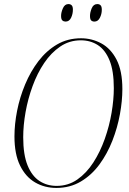

<svg xmlns="http://www.w3.org/2000/svg" viewBox="-20 -912 635 943"><path d="M257 11Q199 11 152.5 -16Q106 -43 78.5 -99Q51 -155 51 -242Q51 -302 64 -368Q77 -434 103.5 -497.5Q130 -561 169 -612Q208 -663 260 -693.5Q312 -724 378 -724Q431 -724 477.5 -699Q524 -674 552.5 -619Q581 -564 581 -474Q581 -417 569 -351Q557 -285 532 -221Q507 -157 468.5 -104.5Q430 -52 377 -20.5Q324 11 257 11ZM258 1Q315 1 360 -30.5Q405 -62 438.5 -114Q472 -166 494.5 -229.5Q517 -293 528 -358Q539 -423 539 -479Q539 -564 518 -615.5Q497 -667 460.5 -690.5Q424 -714 377 -714Q321 -714 276 -683.5Q231 -653 197 -602.5Q163 -552 140 -489Q117 -426 105.5 -361Q94 -296 94 -238Q94 -152 115.5 -99.5Q137 -47 174 -23Q211 1 258 1ZM444 -806Q434 -806 428 -811.5Q422 -817 422 -834Q422 -851 430.5 -871.5Q439 -892 458 -892Q468 -892 474 -886Q480 -880 480 -864Q480 -843 470.5 -824.5Q461 -806 444 -806ZM302 -806Q293 -806 286.5 -811.5Q280 -817 280 -834Q280 -851 289 -871.5Q298 -892 316 -892Q326 -892 332 -886Q338 -880 338 -865Q338 -843 329 -824.5Q320 -806 302 -806Z"/></svg>

Font: Noto Serif Display Condensed ExtraLight
Style: Italic
Weight: 200
Width: 3
Italic angle: -12°
Designer: Monotype Design Team
Foundry: Monotype Imaging Inc.
Version: Version 2.009